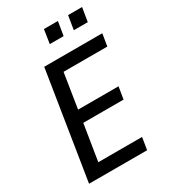

<svg xmlns="http://www.w3.org/2000/svg" viewBox="-215 -993 962 1094"><g transform="rotate(-30 266.5 -446.0)"><path d="M39 0 151 -705H533L520 -625H232L196 -397H462L449 -317H184L146 -80H434L421 0ZM401 -801 416 -892H508L493 -801ZM243 -801 257 -892H349L334 -801Z"/></g></svg>

Font: Nunito Sans 10pt Condensed SemiBold
Style: Italic
Weight: 600
Width: 3
Italic angle: -9°
Designer: Vernon Adams
Foundry: Vernon Adams
Version: Version 3.101;gftools[0.9.27]